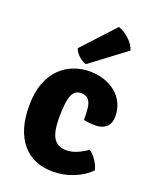

<svg xmlns="http://www.w3.org/2000/svg" viewBox="-145 -853 765 950"><g transform="rotate(20 237.0 -378.0)"><path d="M309 -277.5Q309.5 -316.5 305.8 -343.2Q302 -370 289.5 -384Q277 -398 251 -398Q216 -398 202.8 -362.5Q189.5 -327 189.5 -248.5Q189.5 -169 211.5 -138Q233.5 -107 276 -107Q305.5 -107 334 -119.5Q362.5 -132 386 -149Q405 -138 422.5 -111.5Q440 -85 445 -62Q411.5 -27 358.8 -6Q306 15 250.5 15Q196.5 15 155.5 -3.5Q114.5 -22 86.5 -56.8Q58.5 -91.5 44.2 -140Q30 -188.5 30 -248.5Q30 -321 49.2 -371.8Q68.5 -422.5 101 -453.8Q133.5 -485 173.2 -499.5Q213 -514 254 -514Q296 -514 331.8 -502Q367.5 -490 393.8 -468Q420 -446 434.5 -415.5Q449 -385 449 -348Q449 -308.5 427.2 -290.2Q405.5 -272 372.5 -272Q352.5 -272 338 -273.5Q323.5 -275 309 -277.5ZM314 -769.5Q342 -761 370.5 -735.2Q399 -709.5 408 -679.5L223 -540.5Q203.5 -546.5 185 -563Q166.5 -579.5 158.5 -601Z"/></g></svg>

Font: Signika
Style: Bold
Weight: 700
Designer: Anna Giedry
Foundry: Anna Giedry
Version: Version 2.001